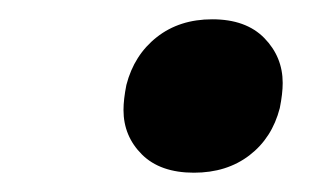

<svg xmlns="http://www.w3.org/2000/svg" viewBox="-20 -554 324 199"><path d="M181 -375Q146 -375 127 -394Q108 -413 108 -440Q108 -451 111 -466Q119 -497 142.5 -515.5Q166 -534 200 -534Q235 -534 254 -514.5Q273 -495 273 -468Q273 -457 270 -442Q262 -411 238.5 -393Q215 -375 181 -375Z"/></svg>

Font: IBM Plex Serif SmBld
Style: Italic
Weight: 600
Italic angle: -14°
Designer: Mike Abbink, Paul van der Laan, Pieter van Rosmalen
Foundry: Bold Monday
Version: Version 3.001